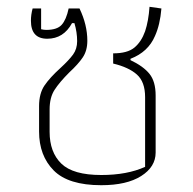

<svg xmlns="http://www.w3.org/2000/svg" viewBox="-20 -535 568 565"><path d="M95 -148V-223Q95 -260 111 -283.5Q127 -307 158 -335Q183 -358 195 -374.5Q207 -391 207 -414Q207 -440 199 -467H192Q167 -421 119 -421Q71 -421 71 -474Q71 -492 76 -510H101V-449Q109 -447 116 -447Q148 -447 161.5 -462Q175 -477 182 -510H214Q237 -462 237 -415Q237 -386 223.5 -366Q210 -346 184 -322Q155 -293 140.5 -270.5Q126 -248 126 -213V-147Q126 -87 160.5 -53.5Q195 -20 278 -20Q354 -20 407 -44V-249Q407 -294 383 -315.5Q359 -337 313 -348V-378Q355 -378 375.5 -395Q396 -412 407 -443Q417 -473 420 -515L455 -510Q451 -462 436 -429Q416 -382 364 -362V-358Q402 -340 420 -317.5Q438 -295 438 -254V-86Q438 -44 395.5 -17Q353 10 278 10Q181 10 138 -33.5Q95 -77 95 -148Z"/></svg>

Font: Athiti ExtraLight
Style: Regular
Weight: 250
Version: Version 1.032